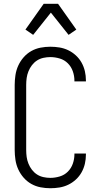

<svg xmlns="http://www.w3.org/2000/svg" viewBox="-20 -991 540 1019"><path d="M247 8Q221 8 195 3Q169 -2 146 -15Q123 -28 105.5 -48Q88 -68 77 -92Q66 -116 62 -142.5Q58 -169 58 -195V-540Q58 -566 62 -592.5Q66 -619 77 -643Q88 -667 105.5 -687Q123 -707 146 -720Q169 -733 195 -738Q221 -743 247 -743Q272 -743 296 -739Q320 -735 342 -724.5Q364 -714 382.5 -697Q401 -680 413 -658.5Q425 -637 430.5 -613Q436 -589 436 -564V-559H375V-563Q375 -588 366.5 -612.5Q358 -637 340 -655Q322 -673 297 -680.5Q272 -688 247 -688Q229 -688 210.5 -684Q192 -680 176.5 -670Q161 -660 149.5 -645Q138 -630 131 -612.5Q124 -595 121.5 -577Q119 -559 119 -540V-195Q119 -176 121.5 -158Q124 -140 131 -122.5Q138 -105 149.5 -90Q161 -75 176.5 -65Q192 -55 210.5 -51Q229 -47 247 -47Q272 -47 297 -54.5Q322 -62 340 -80Q358 -98 366.5 -122.5Q375 -147 375 -172V-176H436V-171Q436 -146 430.5 -122Q425 -98 413 -76.5Q401 -55 382.5 -38Q364 -21 342 -10.5Q320 0 296 4Q272 8 247 8ZM156 -806 115 -834 212 -971H288L385 -834L344 -806L250 -924Z"/></svg>

Font: Iosevka Term Curly Light
Style: Regular
Weight: 300
Designer: Belleve Invis
Foundry: Belleve Invis
Version: Version 32.3.0